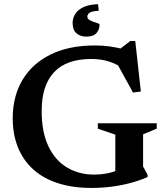

<svg xmlns="http://www.w3.org/2000/svg" viewBox="-20 -912 810 944"><path d="M683.5 -93.5 705.5 -53.5V-41.5Q667 -24.5 622.2 -12.5Q577.5 -0.5 529 5.8Q480.5 12 429 12Q337.5 12 265.8 -11Q194 -34 144.2 -78.5Q94.5 -123 68.5 -186.8Q42.5 -250.5 42.5 -332Q43 -439.5 90.8 -519.5Q138.5 -599.5 228.8 -644Q319 -688.5 446.5 -688.5Q484 -688.5 519 -683.8Q554 -679 596.5 -668L556.5 -661L620.5 -710.5H645L672.5 -462L634 -457L541.5 -625L594.5 -569.5Q555.5 -597 516.2 -609.5Q477 -622 428.5 -622Q368 -622 322.5 -606Q277 -590 246.5 -557.8Q216 -525.5 200.5 -478Q185 -430.5 185 -367.5Q184.5 -264 217.5 -194Q250.5 -124 309 -88.8Q367.5 -53.5 443 -53.5Q473.5 -53.5 502.5 -58.8Q531.5 -64 556.8 -74.5Q582 -85 600 -99.5L547 -23V-250L461 -279.5V-306H750.5V-279.5L683.5 -251.5ZM469.5 -791Q469.5 -766.5 454.2 -749.2Q439 -732 404 -732Q374 -732 355.5 -748.8Q337 -765.5 337 -799.5Q337 -821 348.5 -841.2Q360 -861.5 387.2 -875.5Q414.5 -889.5 462 -891.5L465.5 -859Q434.5 -857.5 422 -850.2Q409.5 -843 409.5 -830Q409.5 -820.5 418.5 -814.5Q427.5 -808.5 439.5 -804.8Q451.5 -801 460.5 -797.8Q469.5 -794.5 469.5 -791Z"/></svg>

Font: Newsreader 16pt SemiBold
Style: Regular
Weight: 600
Designer: Hugues Gentile
Foundry: Production Type
Version: Version 1.003